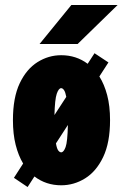

<svg xmlns="http://www.w3.org/2000/svg" viewBox="-20 -734 493 772"><path d="M36 -19 73 -76.5Q54 -108 43 -151.5Q32 -195 32 -251Q32 -341.5 59.2 -399Q86.5 -456.5 130.8 -484.2Q175 -512 226 -512Q286.5 -512 332.5 -477.5L360 -520L416 -483L379.5 -426.5Q399.5 -395 411 -351.2Q422.5 -307.5 422.5 -251Q422.5 -160.5 394.8 -102.5Q367 -44.5 322.2 -16.8Q277.5 11 226 11Q165 11 118.5 -24.5L91 18ZM226 -379.5Q216 -379.5 208.2 -357Q200.5 -334.5 199 -271.5L246.5 -344.5Q243 -363.5 237.5 -371.5Q232 -379.5 226 -379.5ZM226 -121.5Q236 -121.5 243.8 -142.8Q251.5 -164 253 -231.5L205 -157.5Q208.5 -136.5 214.2 -129Q220 -121.5 226 -121.5ZM292 -557H139L267 -714H453Z"/></svg>

Font: Trispace Condensed ExtraBold
Style: Regular
Weight: 800
Width: 3
Designer: Tyler Finck
Foundry: Etcetera Type Company
Version: Version 1.210; ttfautohint (v1.8.3)